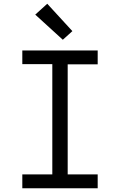

<svg xmlns="http://www.w3.org/2000/svg" viewBox="-20 -1004 640 1024"><path d="M99 0V-74H259V-662H99V-735H501V-661H341V-74H501V0ZM315 -792 168 -926 232 -984 366 -838Z"/></svg>

Font: Iosevka Curly Slab Extended
Style: Regular
Weight: 400
Width: 7
Monospace: yes
Designer: Belleve Invis
Foundry: Belleve Invis
Version: Version 11.1.0; ttfautohint (v1.8.3)